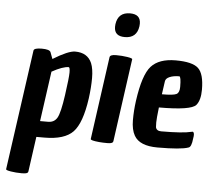

<svg xmlns="http://www.w3.org/2000/svg" viewBox="-63 -837 1265 1147"><g transform="rotate(5 569.0 -264.0)"><path d="M364 -512Q438 -512 464 -452Q478 -418 478 -362.5Q478 -307 469 -240Q448 -91 397 -37.5Q346 16 225 16H177L148 224Q147 230 145 232Q141 240 107.5 240Q74 240 43.5 235Q13 230 14 224L115 -496Q117 -512 163.5 -512Q210 -512 217 -496L232 -456Q323 -512 364 -512ZM334 -416Q298 -416 233 -380L191 -80H239Q276 -80 293.5 -110.5Q311 -141 326 -247.5Q341 -354 341 -384Q341 -414 334 -416Z M571 -496Q573 -512 609 -512Q645 -512 676.5 -507Q708 -502 707 -496L638 0Q637 6 635 8Q629 16 602 16Q575 16 553 14Q500 9 502 0ZM671 -768Q734 -768 734 -712Q734 -705 733 -696Q723 -624 651 -624Q588 -624 588 -680Q588 -687 589 -696Q599 -768 671 -768Z M903 16Q796 16 763 -42Q743 -77 743 -134.5Q743 -192 751 -250Q773 -408 820 -460Q867 -512 967 -512Q1067 -512 1102.5 -479Q1138 -446 1138 -351Q1138 -288 1113 -258Q1083 -223 891 -223Q883 -155 883 -132.5Q883 -110 884 -104Q889 -82 917 -82Q1046 -82 1098 -95Q1099 -95 1102.5 -96Q1106 -97 1109 -94Q1117 -85 1111 -56Q1106 -4 1088 0Q1044 16 903 16ZM1007 -356Q1007 -419 996 -419Q962 -419 938.5 -409Q915 -399 913 -381L902 -303Q971 -303 989 -312.5Q1007 -322 1007 -356Z"/></g></svg>

Font: Chau Philomene One
Style: Italic
Weight: 400
Designer: Vicente Lamonaca
Foundry: TipoType
Version: Version 1.002